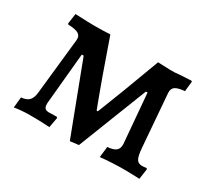

<svg xmlns="http://www.w3.org/2000/svg" viewBox="-100 -624 872 799"><g transform="rotate(30 336.0 -224.5)"><path d="M176 -326H167L144 -81Q143 -63 149 -56Q155 -49 169 -49L206 -50L210 -46L201 3Q162 0 106 0Q89 0 69 1.5Q49 3 32 6L37 -45Q62 -47 74 -59Q86 -71 89 -96L118 -367Q120 -387 106 -396Q92 -405 56 -406L53 -410L60 -459Q128 -456 154 -456Q186 -456 228 -458Q288 -284 337 -155H343Q389 -270 458 -457Q473 -457 483 -456Q521 -454 539 -455Q565 -458 617 -460L620 -457L615 -409Q582 -406 569.5 -397Q557 -388 558 -368L578 -115Q581 -77 589 -63.5Q597 -50 615 -50Q625 -50 637 -52L640 -47L633 2Q593 0 556 0Q532 0 501.5 1.5Q471 3 445 6L451 -46Q479 -48 491.5 -58Q504 -68 503 -90L483 -326H475L345 6L304 11Z"/></g></svg>

Font: Alegreya Medium
Style: Regular
Weight: 500
Designer: Juan Pablo del Peral
Foundry: Huerta Tipografica
Version: Version 2.007; ttfautohint (v1.6)